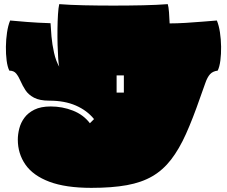

<svg xmlns="http://www.w3.org/2000/svg" viewBox="-20 -874 1096 927"><path d="M421 33Q297 33 218.5 3.5Q140 -26 103 -79Q66 -132 66 -200Q66 -225 73 -253Q80 -281 97.5 -305Q115 -329 146 -344.5Q177 -360 225 -360Q281 -360 332 -340Q383 -320 414 -279L434 -299Q400 -341 346 -364.5Q292 -388 218 -388Q171 -388 144 -402.5Q117 -417 103 -438.5Q89 -460 79.5 -482Q70 -504 58.5 -518.5Q47 -533 25 -533Q16 -551 12 -582Q8 -613 8.5 -648.5Q9 -684 14 -717.5Q19 -751 29 -775Q60 -772 110.5 -768Q161 -764 224 -762Q225 -738 228.5 -698.5Q232 -659 241 -619Q250 -579 266 -552Q263 -563 261 -591.5Q259 -620 258 -657.5Q257 -695 257.5 -734Q258 -773 260 -805Q262 -837 266 -854Q317 -850 385 -848.5Q453 -847 527 -847Q601 -847 670 -848.5Q739 -850 790 -854Q794 -841 796 -814.5Q798 -788 799 -761Q833 -761 875.5 -763.5Q918 -766 959 -769.5Q1000 -773 1027 -775Q1037 -751 1042 -717.5Q1047 -684 1047.5 -648.5Q1048 -613 1044 -582Q1040 -551 1031 -533Q1007 -530 994 -515.5Q981 -501 971.5 -473.5Q962 -446 946 -402Q911 -301 878 -227.5Q845 -154 806 -103.5Q767 -53 715.5 -23Q664 7 592.5 20Q521 33 421 33ZM543 -427H578V-510H543Z"/></svg>

Font: Oi
Style: Regular
Weight: 400
Designer: Kostas Bartsokas, Mohamad Dakak
Foundry: Foundry5
Version: Version 4.000